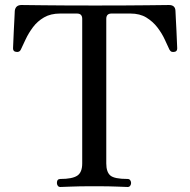

<svg xmlns="http://www.w3.org/2000/svg" viewBox="-20 -746 760 766"><path d="M221 0Q214 0 210.5 -5Q207 -10 207 -16Q207 -32 221 -32Q268 -32 288 -45Q308 -58 308 -94V-671Q308 -692 287 -692H220Q182 -692 155.5 -676.5Q129 -661 111.5 -637.5Q94 -614 82.5 -589.5Q71 -565 63 -548Q58 -537 45 -539Q32 -540 32 -553Q32 -556 33 -576Q34 -596 35 -622Q36 -648 37.5 -671Q39 -694 39 -703Q42 -726 66 -726Q74 -726 153.5 -725Q233 -724 360 -724Q487 -724 567 -725Q647 -726 654 -726Q679 -726 680 -703Q680 -694 681.5 -671.5Q683 -649 684 -623Q685 -597 686 -576.5Q687 -556 687 -553Q687 -540 675 -539Q670 -538 665 -539.5Q660 -541 656 -548Q648 -565 637 -589Q626 -613 608 -636.5Q590 -660 564 -676Q538 -692 500 -692H425Q404 -692 404 -671V-94Q404 -60 420 -46Q436 -32 489 -32Q496 -32 499.5 -27Q503 -22 503 -16Q503 -10 499.5 -5Q496 0 489 0Q479 0 449 -1.5Q419 -3 356 -3Q293 -3 262 -1.5Q231 0 221 0Z"/></svg>

Font: Zen Old Mincho Medium
Style: Regular
Weight: 500
Designer: Yoshimichi Ohira
Foundry: Positype
Version: Version 1.500